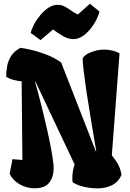

<svg xmlns="http://www.w3.org/2000/svg" viewBox="-20 -1017 709 1047"><path d="M512.2 10.3Q490.2 10.3 464.1 6.6Q438 2.9 414.3 -4.9Q390.6 -12.7 376 -23.9Q374.5 -32.2 374.5 -45.4Q374.5 -63 377.7 -84.5Q380.9 -106 387.2 -119.6L173.8 -571.3L171.4 -570.3Q175.8 -555.7 186 -517.6Q196.3 -479.5 209.2 -427.7Q222.2 -376 234.9 -319.6Q247.6 -263.2 257.6 -211.2Q267.6 -159.2 271.5 -121.1Q272 -115.7 272.2 -110.1Q272.5 -104.5 272.5 -99.1Q272.5 -53.2 248.8 -21.7Q225.1 9.8 168.9 9.8Q125.5 9.8 87.6 -11.7Q49.8 -33.2 32.7 -69.3L47.9 -148.9L102.1 -144.5L98.1 -573.7Q77.1 -575.2 54.7 -581.1Q32.2 -586.9 13.7 -598.6Q13.7 -627.9 19.3 -657.7Q24.9 -687.5 41.7 -713.1Q58.6 -738.8 91.3 -756.3Q114.7 -753.4 153.1 -744.4Q191.4 -735.4 234.4 -718.8Q277.3 -702.1 313.5 -676.3L502.9 -190.9L504.9 -192.9Q499 -227.5 489.7 -282.2Q480.5 -336.9 470.2 -399.7Q460 -462.4 450.9 -522.5Q441.9 -582.5 436.3 -629.4Q430.7 -676.3 430.7 -698.2Q439.9 -717.8 475.6 -732.2Q511.2 -746.6 549.8 -746.6Q569.3 -746.6 593 -741.2Q616.7 -735.8 631.8 -725.6L589.8 -169.9Q609.4 -146 622.8 -122.8Q636.2 -99.6 642.6 -64Q626.5 -24.9 591.1 -7.3Q555.7 10.3 512.2 10.3ZM201.2 -798.3 147.5 -837.4Q151.9 -857.4 165.5 -883.5Q179.2 -909.7 199.5 -934.1Q219.7 -958.5 244.1 -974.6Q268.6 -990.7 294.4 -990.7Q315.9 -990.7 334.2 -980.7Q352.5 -970.7 369.6 -958.3Q386.7 -945.8 404.8 -938L470.2 -996.6L522.5 -954.1Q518.1 -934.1 505.1 -908.4Q492.2 -882.8 472.9 -858.9Q453.6 -835 429.7 -819.3Q405.8 -803.7 379.9 -803.7Q351.6 -803.7 323.2 -820.3Q294.9 -836.9 269.5 -856.4Z"/></svg>

Font: Fruktur
Style: Regular
Weight: 400
Designer: Viktoriya Grabowska, Eben Sorkin
Foundry: Viktoriya Grabowska
Version: Version 1.008; ttfautohint (v1.8.4.7-5d5b)